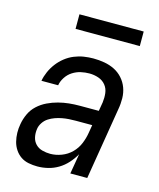

<svg xmlns="http://www.w3.org/2000/svg" viewBox="-108 -781 716 866"><g transform="rotate(15 250.0 -348.0)"><path d="M149 8Q128 8 107.5 4Q87 0 71 -11Q55 -22 44 -38.5Q33 -55 28 -74.5Q23 -94 22.5 -115Q22 -136 26 -157Q30 -181 41 -205Q52 -229 71.5 -247Q91 -265 115 -276.5Q139 -288 164 -294.5Q189 -301 213.5 -303.5Q238 -306 263 -306H352L359 -347Q362 -369 359.5 -390.5Q357 -412 344 -428Q331 -444 310.5 -451Q290 -458 268 -458Q248 -458 228 -453.5Q208 -449 190 -437.5Q172 -426 160 -407.5Q148 -389 145 -370H67Q71 -392 80.5 -413.5Q90 -435 104.5 -454Q119 -473 138 -488Q157 -503 179 -512Q201 -521 223.5 -524.5Q246 -528 268 -528Q294 -528 319.5 -523.5Q345 -519 367 -508Q389 -497 405.5 -478.5Q422 -460 430.5 -437Q439 -414 439.5 -388Q440 -362 435 -335L380 0H301L317 -94Q304 -71 286 -51Q268 -31 245.5 -17.5Q223 -4 198 2Q173 8 149 8ZM190 -62Q216 -62 242.5 -72Q269 -82 289 -102Q309 -122 319.5 -148Q330 -174 334 -200L340 -236H263Q247 -236 231.5 -235Q216 -234 200 -231Q184 -228 168.5 -222.5Q153 -217 139 -208Q125 -199 115.5 -184.5Q106 -170 104 -155Q101 -135 105 -116.5Q109 -98 121.5 -85Q134 -72 152.5 -67Q171 -62 190 -62ZM155 -636V-704H455V-636Z"/></g></svg>

Font: Iosevka SS04
Style: Italic
Weight: 400
Italic angle: -9°
Monospace: yes
Designer: Belleve Invis
Foundry: Belleve Invis
Version: Version 19.0.0; ttfautohint (v1.8.4)